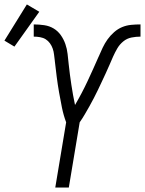

<svg xmlns="http://www.w3.org/2000/svg" viewBox="-86 -845 653 865"><path d="M163 0 212 -294Q200 -326 193 -360.5Q186 -395 180 -429.5Q174 -464 169.5 -499Q165 -534 161 -570V-571Q159 -585 157.5 -599Q156 -613 151.5 -626Q147 -639 139 -650Q131 -661 120 -668Q109 -675 94.5 -677.5Q80 -680 66 -680V-735Q90 -735 113.5 -731.5Q137 -728 156 -716.5Q175 -705 188 -686.5Q201 -668 208.5 -646.5Q216 -625 218.5 -602Q221 -579 223.5 -555.5Q226 -532 229 -509Q232 -486 235.5 -463Q239 -440 243 -417.5Q247 -395 252 -372Q283 -425 308.5 -479.5Q334 -534 358 -589L359 -591Q367 -610 376.5 -630Q386 -650 398.5 -667.5Q411 -685 428 -700Q445 -715 464.5 -723Q484 -731 505 -733Q526 -735 547 -735V-680Q527 -680 506.5 -676Q486 -672 469.5 -658.5Q453 -645 442.5 -627Q432 -609 423.5 -590Q415 -571 407 -552Q399 -533 390 -514Q381 -495 372.5 -476.5Q364 -458 355 -439.5Q346 -421 336.5 -402.5Q327 -384 316.5 -365.5Q306 -347 295.5 -329Q285 -311 273 -294L224 0ZM-21 -635 -66 -662 35 -825 91 -792Z"/></svg>

Font: Iosevka Curly Light Oblique
Style: Regular
Weight: 300
Italic angle: -9°
Monospace: yes
Designer: Belleve Invis
Foundry: Belleve Invis
Version: Version 11.1.0; ttfautohint (v1.8.3)